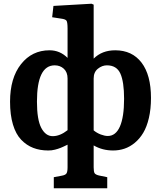

<svg xmlns="http://www.w3.org/2000/svg" viewBox="-20 -797 868 1035"><path d="M270 217.8V158.2L314 149.9Q333 146.5 338.6 137.5Q344.2 128.4 344.2 105V-17.1Q342.3 -16.1 333.5 -12Q324.7 -7.8 320.6 -5.9Q316.4 -3.9 307.4 -0.2Q298.3 3.4 291.7 5.4Q285.2 7.3 276.1 9.8Q267.1 12.2 258.3 13.2Q249.5 14.2 240.2 14.2Q195.3 14.2 159.2 0.2Q123 -13.7 94.2 -43.7Q65.4 -73.7 49.8 -125.7Q34.2 -177.7 34.2 -249Q34.2 -376.5 93.3 -451.2Q152.3 -525.9 247.1 -525.9Q303.2 -525.9 344.2 -484.9V-643.1Q344.2 -676.8 338.6 -685.3Q333 -693.8 308.1 -696.8L261.2 -704.1L268.1 -765.1L473.1 -776.9L484.9 -772V-481Q529.8 -525.9 601.1 -525.9Q692.4 -525.9 743.2 -459.2Q793.9 -392.6 793.9 -269Q793.9 -209.5 782.7 -161.4Q771.5 -113.3 752.2 -81.1Q732.9 -48.8 706.5 -27.1Q680.2 -5.4 651.1 4.4Q622.1 14.2 589.8 14.2Q531.7 14.2 484.9 -13.2V105Q484.9 128.9 490 136.7Q495.1 144.5 513.2 148.9L558.1 158.2V217.8ZM264.2 -63Q303.2 -63 344.2 -95.2V-374Q344.2 -407.7 324.2 -426.3Q304.2 -444.8 274.9 -444.8Q179.2 -444.8 179.2 -249Q179.2 -151.9 202.6 -107.4Q226.1 -63 264.2 -63ZM561 -64Q604 -64 626.5 -115.2Q648.9 -166.5 648.9 -264.2Q648.9 -356 628.9 -400.4Q608.9 -444.8 556.2 -444.8Q530.3 -444.8 507.6 -426.5Q484.9 -408.2 484.9 -374V-94.2Q502 -80.1 523.2 -72Q544.4 -64 561 -64Z"/></svg>

Font: Literata Book
Style: Bold
Weight: 700
Designer: Latin by Veronika Burian and Jose Scaglione. Greek by Irene Vlachou. Cyrillic by Vera Evstafieva
Foundry: TypeTogether
Version: Version 2.003;PS 002.003;hotconv 1.0.88;makeotf.lib2.5.64775